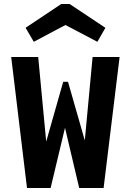

<svg xmlns="http://www.w3.org/2000/svg" viewBox="-20 -940 654 960"><path d="M578 -655 498 0H376L305 -301L233 0H115L36 -655H171L211 -232L296 -531H320L404 -238L443 -655ZM149 -731 108 -801 286 -920H328L507 -801L467 -731L307 -815Z"/></svg>

Font: Intel One Mono
Style: Bold
Weight: 700
Monospace: yes
Designer: Fred Shallcrass
Foundry: Frere-Jones Type LLC
Version: Version 1.400;hotconv 1.1.0;makeotfexe 2.6.0;FJTRelease1.4